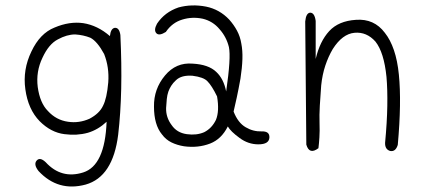

<svg xmlns="http://www.w3.org/2000/svg" viewBox="-20 -546 1540 697"><path d="M379 -415Q382 -443 397 -445Q413 -446 417 -419Q422 -314 420 -224Q418 -134 409 -57Q390 96 291 124Q191 151 120 75Q101 51 113 37Q125 23 146 43Q203 105 282 80Q361 55 367 -104Q336 -75 299 -64Q259 -53 214 -59Q165 -65 124 -106Q82 -149 72 -222Q62 -293 94 -359Q125 -425 178 -446Q232 -469 282 -462Q334 -454 379 -415ZM358 -350Q333 -396 308 -409Q283 -419 253 -421Q223 -421 190 -403Q157 -386 134 -336Q110 -286 117 -230Q125 -172 154 -143Q184 -110 227 -104Q267 -98 305 -115Q341 -134 354 -162Q368 -189 373 -247Q377 -302 358 -350Z M550 -460Q578 -502 628 -519Q676 -532 728 -522Q777 -512 812 -475Q829 -456 840.5 -434.5Q852 -413 856 -388Q861 -363 860 -331.5Q859 -300 853 -261Q846 -222 839.5 -192Q833 -162 828 -141Q844 -100 872 -84Q899 -68 930 -69Q959 -70 958 -47Q957 -22 918 -22Q881 -22 850 -45Q817 -69 807 -87Q784 -41 743 -25Q699 -8 648 -15Q623 -19 602.5 -29Q582 -39 568 -58Q539 -93 539 -159Q538 -223 579 -272Q619 -320 679 -315Q737 -312 765 -285Q792 -260 801 -214Q819 -337 811 -375Q802 -412 777 -440Q753 -469 716 -478Q678 -486 642 -475Q605 -464 582 -430Q558 -415 548 -425Q537 -436 550 -460ZM768 -196Q749 -235 733 -251Q719 -266 679 -271Q639 -274 619 -255Q608 -245 601.5 -234.5Q595 -224 591 -213Q587 -201 585.5 -186.5Q584 -172 583 -154Q582 -120 603 -92Q622 -64 658 -59Q693 -54 721 -66Q749 -80 764 -111Q777 -143 768 -196Z M1088 -468Q1091 -499 1106 -500Q1122 -500 1126 -470V-332Q1141 -396 1175 -433Q1209 -470 1272 -474Q1338 -479 1377 -427Q1397 -402 1410 -364Q1423 -326 1428 -275Q1433 -225 1432 -161Q1431 -97 1424 -20Q1416 6 1396 2Q1377 -4 1378 -28Q1385 -102 1386 -161.5Q1387 -221 1383 -267Q1374 -356 1343 -395Q1311 -431 1267 -427Q1223 -423 1188 -368Q1172 -341 1161 -308Q1150 -275 1146 -236Q1143 -197 1141 -162.5Q1139 -128 1140 -99Q1141 -70 1139.5 -47Q1138 -24 1136 -8Q1103 17 1092 -21Z"/></svg>

Font: Yomogi
Style: Regular
Weight: 400
Designer: satsuyako
Foundry: satsuyako
Version: Version 3.100